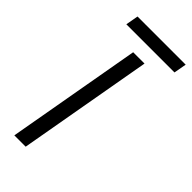

<svg xmlns="http://www.w3.org/2000/svg" viewBox="-248 -826 874 874"><g transform="rotate(45 188.5 -389.5)"><path d="M67 -779H377L366 -718H56ZM168 -650H241L126 0H53Z"/></g></svg>

Font: Overused Grotesk
Style: Italic
Weight: 400
Italic angle: -10°
Version: Version 0.003